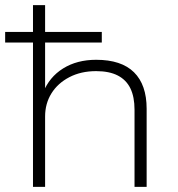

<svg xmlns="http://www.w3.org/2000/svg" viewBox="-22 -725 689 745"><path d="M106 0V-560H-2V-601H106V-705H153V-601H373V-560H153V-365H145Q169 -426 223 -459.5Q277 -493 351 -493Q449 -493 498 -444.5Q547 -396 547 -303V0H500V-299Q500 -349 484 -382Q468 -415 435 -432Q402 -449 351 -449Q292 -449 247 -425.5Q202 -402 177.5 -362.5Q153 -323 153 -273V0Z"/></svg>

Font: Nunito Sans 10pt SemiExpanded ExtraLight
Style: Regular
Weight: 250
Width: 6
Designer: Vernon Adams
Foundry: Vernon Adams
Version: Version 3.101;gftools[0.9.27]